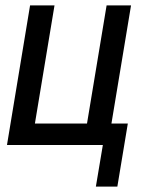

<svg xmlns="http://www.w3.org/2000/svg" viewBox="-20 -540 540 715"><path d="M337 155 363 0H6L92 -520H183L110 -80H304L377 -520H468L395 -80H456L417 155Z"/></svg>

Font: Iosevka Medium Oblique
Style: Regular
Weight: 500
Italic angle: -9°
Monospace: yes
Designer: Belleve Invis
Foundry: Belleve Invis
Version: Version 32.5.0; ttfautohint (v1.8.4)